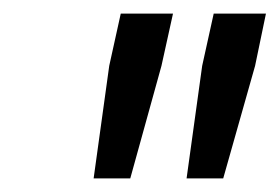

<svg xmlns="http://www.w3.org/2000/svg" viewBox="-20 -708 412 283"><path d="M255 -445 278 -611 295 -688H372L356 -611L309 -445ZM118 -445 141 -611 158 -688H235L218 -611L172 -445Z"/></svg>

Font: Saira
Style: Italic
Weight: 400
Italic angle: -12°
Designer: Hector Gatti with collaboration of the Omnibus-Type team
Foundry: Omnibus-Type
Version: Version 1.100; ttfautohint (v1.8.3)